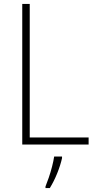

<svg xmlns="http://www.w3.org/2000/svg" viewBox="-20 -734 490 975"><path d="M93 0V-714H131V-36H430V0ZM295 69Q287 105 270.5 146Q254 187 233 221H211V213Q218 196 227.5 168.5Q237 141 244.5 111.5Q252 82 255 61H295Z"/></svg>

Font: Noto Sans Lao Looped SemiCondensed ExtraLight
Style: Regular
Weight: 200
Width: 4
Designer: Mark Frömberg, Ben Mitchell
Foundry: The Fontpad Ltd
Version: Version 1.002; ttfautohint (v1.8.4.7-5d5b)